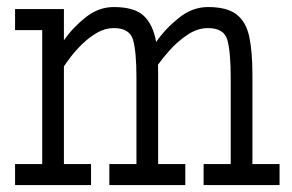

<svg xmlns="http://www.w3.org/2000/svg" viewBox="-20 -533 841 553"><path d="M23.4 0V-60.5H101.6V-446.3H23.4V-506.8H164.1V-417Q189.9 -454.1 227.1 -483.4Q264.2 -512.7 307.6 -512.7Q367.2 -512.7 394 -487.5Q420.9 -462.4 429.7 -412.1Q456.5 -450.7 495.4 -481.7Q534.2 -512.7 579.1 -512.7Q634.3 -512.7 661.6 -491.2Q689 -469.7 698 -426.8Q707 -383.8 707 -319.3V-60.5H785.2V0H566.4V-60.5H644.5V-308.6Q644.5 -383.8 634.8 -418Q625 -452.1 579.1 -452.1Q548.3 -452.1 519.3 -432.4Q490.2 -412.6 468 -387.5Q445.8 -362.3 435.1 -346.7Q435.5 -334 435.5 -319.3V-60.5H513.7V0H294.9V-60.5H373V-308.6Q373 -383.8 363.3 -418Q353.5 -452.1 307.6 -452.1Q283.2 -452.1 260.5 -439.2Q237.8 -426.3 218.3 -407.5Q198.7 -388.7 184.8 -370.6Q170.9 -352.5 164.1 -341.8V-60.5H242.2V0Z"/></svg>

Font: Kay Pho Du
Style: Regular
Weight: 400
Designer: Victor Gaultney, Khu Oo Reh
Foundry: SIL International
Version: Version 3.000